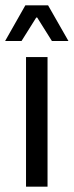

<svg xmlns="http://www.w3.org/2000/svg" viewBox="-30 -703 278 723"><path d="M68 0V-488H149V0ZM65.5 -683H151L227.5 -549V-548.5H165.5L110 -637H106.5L51 -548.5H-10.5V-549Z"/></svg>

Font: Anek Latin Medium
Style: Regular
Weight: 400
Version: Version 1.003